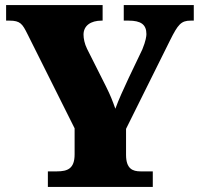

<svg xmlns="http://www.w3.org/2000/svg" viewBox="-20 -734 783 754"><path d="M168 0H580V-61H532C501 -61 475 -71 475 -126V-228L648 -576C679 -638 691 -653 729 -653H741V-714H466V-653H485C533 -653 555 -638 555 -600C555 -593 553 -574 539 -540L485 -427C465 -384 446 -343 433 -307C422 -338 414 -359 396 -395L322 -542C312 -562 308 -583 308 -598C308 -633 336 -653 379 -653H383V-714H4V-653H17C60 -653 68 -640 88 -600L273 -230V-128C273 -72 246 -61 203 -61H168Z"/></svg>

Font: Noto Serif Thai Black
Style: Regular
Weight: 900
Designer: Monotype Design Team
Foundry: Monotype Imaging Inc.
Version: Version 2.002